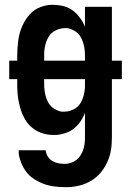

<svg xmlns="http://www.w3.org/2000/svg" viewBox="-20 -548 540 791"><path d="M248 223Q235 223 222 222Q209 221 196 219Q183 217 170 213Q157 209 145.5 203.5Q134 198 122.5 191Q111 184 101.5 175Q92 166 84.5 155Q77 144 71.5 132.5Q66 121 61.5 105.5Q57 90 57 82V71H168Q169 79 172 87Q175 95 180.5 102Q186 109 193 113.5Q200 118 208 121Q216 124 225.5 125.5Q235 127 241 127H248Q260 127 272 123Q284 119 294 111.5Q304 104 310.5 94Q317 84 321.5 73Q326 62 328 47.5Q330 33 330 25V-83Q325 -71 318.5 -59Q312 -47 303.5 -37Q295 -27 284.5 -18.5Q274 -10 262 -4.5Q250 1 234.5 4.5Q219 8 211 8H200Q186 8 172.5 5.5Q159 3 146 -2Q133 -7 121.5 -15Q110 -23 100.5 -33Q91 -43 84 -55Q77 -67 71.5 -80Q66 -93 62.5 -106Q59 -119 56.5 -132.5Q54 -146 52.5 -162.5Q51 -179 51 -188V-222H18V-298H51V-320Q51 -334 52 -348Q53 -362 54.5 -375.5Q56 -389 59 -402.5Q62 -416 67 -429Q72 -442 78.5 -454.5Q85 -467 93.5 -478Q102 -489 112 -498Q122 -507 134.5 -513.5Q147 -520 163 -524Q179 -528 188 -528H200Q213 -528 226.5 -526Q240 -524 252.5 -519.5Q265 -515 276 -507.5Q287 -500 296 -490.5Q305 -481 314 -468Q323 -455 326 -447L330 -437V-520H441V-298H482V-222H441V15Q441 31 440 46Q439 61 436 76.5Q433 92 427.5 106.5Q422 121 414.5 134.5Q407 148 397.5 160Q388 172 376 182Q364 192 350.5 199.5Q337 207 322.5 212Q308 217 290 220Q272 223 262 223ZM162 -298H330V-320Q330 -332 328.5 -344.5Q327 -357 323.5 -369Q320 -381 314.5 -392Q309 -403 300 -411.5Q291 -420 277.5 -426Q264 -432 256 -432H246Q234 -432 222 -428Q210 -424 199.5 -417Q189 -410 182.5 -400Q176 -390 171.5 -378.5Q167 -367 164.5 -352.5Q162 -338 162 -330ZM236 -88H246Q258 -88 270 -92Q282 -96 292.5 -103Q303 -110 309.5 -120Q316 -130 320.5 -141.5Q325 -153 327.5 -167.5Q330 -182 330 -190V-222H162V-200Q162 -188 163.5 -175.5Q165 -163 168.5 -151Q172 -139 177.5 -128Q183 -117 192 -108.5Q201 -100 214.5 -94Q228 -88 236 -88Z"/></svg>

Font: Iosevka Custom
Style: Bold
Weight: 700
Monospace: yes
Designer: Belleve Invis
Foundry: Belleve Invis
Version: Version 30.3.3; ttfautohint (v1.8.3)